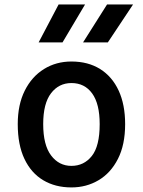

<svg xmlns="http://www.w3.org/2000/svg" viewBox="-20 -832 640 860"><path d="M300 7.5Q227.5 7.5 173.5 -24.8Q119.5 -57 89.5 -120.2Q59.5 -183.5 59.5 -276Q59.5 -363.5 91 -426.2Q122.5 -489 177 -522.8Q231.5 -556.5 300 -556.5Q374.5 -556.5 428.5 -522.8Q482.5 -489 511.5 -426.2Q540.5 -363.5 540.5 -276Q540.5 -183.5 508.2 -120.2Q476 -57 421.5 -24.8Q367 7.5 300 7.5ZM300 -89Q356 -89 391.2 -133.2Q426.5 -177.5 426.5 -276Q426.5 -367 392.8 -413.5Q359 -460 300 -460Q243.5 -460 208.5 -414.2Q173.5 -368.5 173.5 -276Q173.5 -182.5 208.8 -135.8Q244 -89 300 -89ZM352 -642 459.5 -812H576L463 -642ZM153 -642 242.5 -812H361L260 -642Z"/></svg>

Font: Spline Sans Mono Medium
Style: Regular
Weight: 500
Monospace: yes
Version: Version 1.004